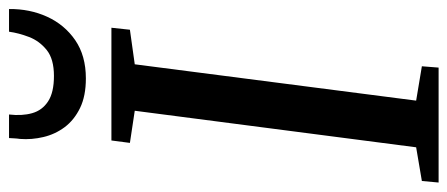

<svg xmlns="http://www.w3.org/2000/svg" viewBox="-310 -706 1016 436"><g transform="rotate(-90 198.0 -488.0)"><path d="M1.5 0 5 -38 81.5 -51 164.5 -690 91.5 -701 97 -743H353L348.5 -701L270 -690L187.5 -51L265.5 -38L262.5 0ZM238 -801Q198 -801 170.8 -814.2Q143.5 -827.5 127.2 -849.2Q111 -871 104.8 -897.5Q98.5 -924 100.5 -950.5Q101.5 -957 101.8 -963.2Q102 -969.5 102.5 -975.5H156Q152.5 -946 159 -923Q165.5 -900 185.8 -886.8Q206 -873.5 243.5 -873.5Q282 -873.5 302.5 -890Q323 -906.5 332 -930Q341 -953.5 344 -975.5H395.5Q396 -928.5 378 -889Q360 -849.5 324.8 -825.2Q289.5 -801 238 -801Z"/></g></svg>

Font: Merriweather 28pt
Style: Italic
Weight: 400
Italic angle: -7.8°
Version: Version 2.101